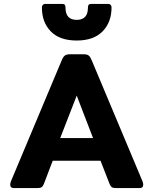

<svg xmlns="http://www.w3.org/2000/svg" viewBox="-20 -956 780 976"><path d="M193 -918Q193 -926 197.5 -931Q202 -936 209 -936H296Q306 -936 309.5 -931.5Q313 -927 313 -917Q313 -855 370 -855Q427 -855 427 -917Q427 -927 430.5 -931.5Q434 -936 444 -936H531Q538 -936 542.5 -931Q547 -926 547 -918Q547 -843 501.5 -796.5Q456 -750 370 -750Q283 -750 238 -796.5Q193 -843 193 -918ZM32 -17Q32 -24 35 -33L294 -650Q301 -667 309.5 -673.5Q318 -680 334 -680H407Q423 -680 431 -673.5Q439 -667 446 -650L705 -33Q708 -24 708 -17Q708 0 690 0H569Q555 0 548.5 -4.5Q542 -9 537 -21L491 -139H248L203 -21Q198 -9 191.5 -4.5Q185 0 171 0H50Q32 0 32 -17ZM453 -254 370 -470 286 -254Z"/></svg>

Font: Mitr Medium
Style: Regular
Weight: 500
Designer: Thanarat Vachiruckul
Foundry: Cadson Demak
Version: Version 1.002